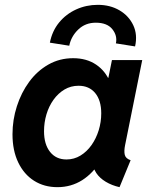

<svg xmlns="http://www.w3.org/2000/svg" viewBox="-20 -774 633 802"><path d="M219.9 7.8Q164.5 7.8 122.2 -19Q79.9 -45.9 56.1 -95.6Q32.2 -145.3 32.2 -213.2Q32.2 -273.5 50.5 -330.2Q68.7 -387 102 -432.4Q135.3 -477.8 182 -504.3Q228.7 -530.9 285.6 -530.9Q341.9 -530.9 381.7 -503.9Q421.5 -476.8 439.7 -430.4L369.2 -448.9H487L423.9 -405.2L447.6 -523.1H574.1L502.6 -168.1Q497.4 -142.8 501.2 -127.2Q505.1 -111.6 525.6 -104.8L479.3 7.8Q447.1 0.5 421.7 -14.8Q396.3 -30.1 382.2 -51.2Q368 -72.4 370.2 -96.4L434.2 -65.2H312.3L402.9 -106.2Q369.5 -50.7 323.3 -21.4Q277 7.8 219.9 7.8ZM257.6 -107.9Q289.5 -107.9 316.2 -124.2Q342.9 -140.5 362.3 -168Q381.7 -195.5 392.3 -229.9Q402.9 -264.4 402.9 -300.7Q402.9 -354.7 377.6 -385.3Q352.3 -415.8 308.1 -415.8Q275.8 -415.8 249.2 -400Q222.7 -384.2 203.5 -357.3Q184.3 -330.5 174.1 -296.5Q163.9 -262.4 163.9 -225.8Q163.9 -171.2 189.1 -139.5Q214.2 -107.9 257.6 -107.9ZM544.2 -580.1 464.1 -592.8Q471 -624.8 449.3 -652Q427.5 -679.2 380.1 -679.2Q336.6 -679.2 307 -650.8Q277.3 -622.5 269.3 -583L188.3 -595.8Q197.9 -644.6 226.9 -680Q255.9 -715.4 298.2 -734.6Q340.4 -753.8 388.4 -753.8Q440.1 -753.8 479.2 -730.8Q518.2 -707.8 536.7 -668.5Q555.2 -629.2 544.2 -580.1Z"/></svg>

Font: Reddit Sans
Style: Italic
Weight: 400
Italic angle: -11.25°
Designer: Stephen Hutchings
Version: Version 1.013